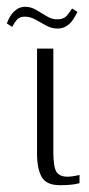

<svg xmlns="http://www.w3.org/2000/svg" viewBox="-51 -542 262 565"><path d="M126 3Q85 3 71.5 -21.5Q58 -46 58 -90V-399H106V-94Q106 -51 115 -36.5Q124 -22 148 -22Q155 -22 167.5 -24Q180 -26 183 -27V-3Q180 -2 172 -0.5Q164 1 152.5 2Q141 3 126 3ZM118 -458Q101 -458 85.5 -466.5Q70 -475 54 -484Q38 -493 22 -493Q5 -493 -3 -482Q-11 -471 -15 -463L-31 -473Q-29 -477 -26 -484.5Q-23 -492 -16 -501Q-9 -510 0.5 -516Q10 -522 24 -522Q40 -522 56 -512.5Q72 -503 87 -494Q102 -485 117 -485Q137 -485 147 -497.5Q157 -510 161 -517L177 -507Q175 -504 171 -496Q167 -488 160 -479Q153 -470 142.5 -464Q132 -458 118 -458Z"/></svg>

Font: Genos Thin Light
Style: Regular
Weight: 300
Version: Version 1.010